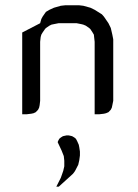

<svg xmlns="http://www.w3.org/2000/svg" viewBox="-20 -432 521 726"><path d="M64 0V-309.1L131.8 -344.2L136.2 -359.9L141.1 -369.1L149.9 -381.8L153.8 -387.2L167 -395L184.1 -402.8L210 -410.2L227.1 -412.1H278.8L294.9 -410.2L321.8 -402.8L337.9 -395L365.2 -377.9L373 -369.1L390.1 -344.2L398.9 -326.2L404.8 -300.8L408.2 -283.2V-50.8L404.8 -34.2L402.8 -24.9L398.9 -17.1L390.1 -7.8L380.9 -3.9L373 -2L356 0H337.9V-273.9L335.9 -292L335 -300.8L330.1 -309.1L321.8 -321.8L316.9 -326.2L304.2 -335L294.9 -338.9L287.1 -340.8L270 -344.2H201.2L184.1 -340.8L174.8 -338.9L167 -335L153.8 -326.2L149.9 -321.8L141.1 -309.1L136.2 -300.8L133.8 -292L131.8 -273.9V-50.8L129.9 -34.2L127.9 -24.9L124 -17.1L115.2 -7.8L106.9 -3.9L98.1 -2L81.1 0ZM192.9 273.9 210 240.2 219.2 213.9 223.1 196.8V175.8L221.2 158.2L212.9 137.2L198.2 106L199.2 102.1L204.1 92.8L210 87.9L217.8 83L222.2 82L231 80.1H240.2L249 82L252.9 83L261.2 87.9L267.1 92.8L272 102.1L277.8 115.2L279.8 125L282.2 141.1V155.8L279.8 173.8L275.9 190.9L265.1 211.9L262.2 216.8L255.9 225.1L202.1 273.9Z"/></svg>

Font: Petahja
Style: Regular
Weight: 400
Designer: T. Christopher White
Version: Version 1.1